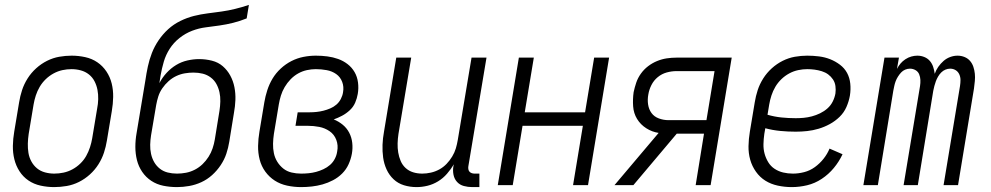

<svg xmlns="http://www.w3.org/2000/svg" viewBox="-20 -755 4040 783"><path d="M201 8Q173 8 145.5 2Q118 -4 96 -19Q74 -34 59.5 -56.5Q45 -79 38.5 -105.5Q32 -132 32.5 -160.5Q33 -189 38 -218L58 -338Q62 -363 70 -387.5Q78 -412 92.5 -435Q107 -458 127.5 -476.5Q148 -495 172 -507Q196 -519 221.5 -523.5Q247 -528 272 -528Q300 -528 327.5 -522Q355 -516 377 -501Q399 -486 414 -463.5Q429 -441 435.5 -414.5Q442 -388 441.5 -359.5Q441 -331 436 -302L416 -182Q412 -157 404 -132.5Q396 -108 381.5 -85Q367 -62 346.5 -43.5Q326 -25 302 -13Q278 -1 252 3.5Q226 8 201 8ZM201 -47Q220 -47 239 -51Q258 -55 275.5 -64.5Q293 -74 307.5 -88Q322 -102 331.5 -119Q341 -136 347 -154.5Q353 -173 356 -191L376 -311Q380 -331 380.5 -350.5Q381 -370 377.5 -388.5Q374 -407 365.5 -423.5Q357 -440 342.5 -451.5Q328 -463 309.5 -468Q291 -473 272 -473Q253 -473 234.5 -469Q216 -465 198.5 -455.5Q181 -446 166.5 -432Q152 -418 142 -401Q132 -384 126 -365.5Q120 -347 117 -329L97 -209Q94 -189 93.5 -169.5Q93 -150 96 -131.5Q99 -113 108 -96.5Q117 -80 131 -68.5Q145 -57 163.5 -52Q182 -47 201 -47Z M702 8Q673 8 646 2.5Q619 -3 597 -17.5Q575 -32 560 -54Q545 -76 538.5 -102Q532 -128 532 -156Q532 -184 537 -212L573 -428Q577 -456 583 -484Q589 -512 599.5 -539Q610 -566 627 -591Q644 -616 666 -636Q688 -656 715.5 -669.5Q743 -683 771 -690Q799 -697 827 -700.5Q855 -704 883.5 -708Q912 -712 940 -719Q968 -726 995 -735L986 -680Q959 -669 931 -662Q903 -655 875 -651Q847 -647 819 -643.5Q791 -640 763.5 -629.5Q736 -619 712 -600Q688 -581 672 -556Q656 -531 648 -503.5Q640 -476 635 -448L630 -416Q642 -439 659.5 -458Q677 -477 698.5 -490Q720 -503 744.5 -508.5Q769 -514 792 -514Q819 -514 844.5 -507.5Q870 -501 888.5 -485Q907 -469 919 -447Q931 -425 936 -399.5Q941 -374 940 -347.5Q939 -321 934 -294L915 -177Q911 -152 903 -128Q895 -104 880 -81.5Q865 -59 845 -41Q825 -23 801 -12Q777 -1 751.5 3.5Q726 8 702 8ZM702 -47Q720 -47 738.5 -50.5Q757 -54 774.5 -63Q792 -72 806 -85.5Q820 -99 830.5 -115.5Q841 -132 847 -150Q853 -168 856 -186L875 -303Q878 -322 878.5 -341.5Q879 -361 875 -379Q871 -397 862.5 -412.5Q854 -428 839.5 -439Q825 -450 807 -454.5Q789 -459 769 -459Q752 -459 734 -456Q716 -453 699 -445Q682 -437 667.5 -424Q653 -411 642 -395Q631 -379 625.5 -361.5Q620 -344 617 -327L596 -203Q593 -184 592.5 -165Q592 -146 596 -127.5Q600 -109 609 -93.5Q618 -78 632 -67Q646 -56 664 -51.5Q682 -47 702 -47Z M1208 8Q1179 8 1151 2Q1123 -4 1100.5 -18.5Q1078 -33 1062 -55Q1046 -77 1039 -104Q1032 -131 1032.5 -160Q1033 -189 1038 -218L1058 -338Q1062 -362 1070 -387Q1078 -412 1091.5 -434.5Q1105 -457 1125 -475.5Q1145 -494 1168.5 -506Q1192 -518 1217.5 -523Q1243 -528 1268 -528Q1292 -528 1315 -525Q1338 -522 1359 -514.5Q1380 -507 1397.5 -493.5Q1415 -480 1426 -461Q1437 -442 1440 -418.5Q1443 -395 1439 -372Q1436 -354 1428.5 -336.5Q1421 -319 1406.5 -305.5Q1392 -292 1375 -283Q1358 -274 1341 -268Q1361 -260 1377.5 -246.5Q1394 -233 1404 -214Q1414 -195 1416.5 -172.5Q1419 -150 1415 -128Q1411 -106 1401.5 -85Q1392 -64 1375.5 -47.5Q1359 -31 1338 -20Q1317 -9 1295.5 -3Q1274 3 1252 5.5Q1230 8 1208 8ZM1208 -47Q1223 -47 1238.5 -48.5Q1254 -50 1269 -54Q1284 -58 1299 -65Q1314 -72 1326 -82.5Q1338 -93 1345.5 -107.5Q1353 -122 1355 -137Q1360 -162 1351.5 -184.5Q1343 -207 1324 -220Q1305 -233 1282 -237.5Q1259 -242 1234 -242H1185L1194 -297H1243Q1257 -297 1271 -298.5Q1285 -300 1299 -303.5Q1313 -307 1327 -313Q1341 -319 1352 -328.5Q1363 -338 1370 -351.5Q1377 -365 1379 -379Q1383 -401 1375.5 -421Q1368 -441 1351 -453Q1334 -465 1312 -469Q1290 -473 1268 -473Q1250 -473 1231.5 -469Q1213 -465 1196 -455.5Q1179 -446 1165 -431.5Q1151 -417 1141 -400Q1131 -383 1125.5 -365Q1120 -347 1117 -329L1097 -209Q1094 -189 1093.5 -169Q1093 -149 1097 -130Q1101 -111 1111 -95Q1121 -79 1135.5 -67.5Q1150 -56 1169 -51.5Q1188 -47 1208 -47Z M1679 8Q1652 8 1627.5 0.5Q1603 -7 1585 -24Q1567 -41 1556.5 -64Q1546 -87 1542.5 -112.5Q1539 -138 1540 -164.5Q1541 -191 1546 -218L1596 -520H1657L1605 -209Q1602 -189 1601.5 -170Q1601 -151 1604 -133Q1607 -115 1614 -98.5Q1621 -82 1634 -70Q1647 -58 1664.5 -52.5Q1682 -47 1702 -47Q1719 -47 1737 -51Q1755 -55 1771.5 -64Q1788 -73 1801 -86.5Q1814 -100 1824 -116.5Q1834 -133 1839 -150Q1844 -167 1847 -185L1903 -520H1964L1890 -77Q1889 -71 1890 -65Q1891 -59 1894.5 -55Q1898 -51 1903.5 -49Q1909 -47 1915 -47H1935V8H1906Q1888 8 1871.5 3.5Q1855 -1 1844 -13Q1833 -25 1829.5 -42Q1826 -59 1829 -77L1831 -85Q1819 -65 1803 -46.5Q1787 -28 1766.5 -15.5Q1746 -3 1723.5 2.5Q1701 8 1679 8Z M2010 0 2096 -520H2157L2120 -297H2366L2403 -520H2464L2378 0H2317L2357 -242H2111L2071 0Z M2563 0H2486L2666 -213Q2639 -217 2615.5 -232Q2592 -247 2578 -270Q2564 -293 2562 -321.5Q2560 -350 2564 -379Q2568 -398 2574.5 -417.5Q2581 -437 2593.5 -454.5Q2606 -472 2623 -485Q2640 -498 2659.5 -506Q2679 -514 2699 -517Q2719 -520 2739 -520H2964L2878 0H2817L2851 -210H2740ZM2706 -265H2861L2894 -465H2739Q2719 -465 2699 -459.5Q2679 -454 2662.5 -440.5Q2646 -427 2636.5 -408Q2627 -389 2624 -370Q2620 -349 2623 -329Q2626 -309 2637 -294Q2648 -279 2667 -272Q2686 -265 2706 -265Z M3209 8Q3180 8 3152 2Q3124 -4 3101.5 -18Q3079 -32 3063 -54.5Q3047 -77 3039.5 -103.5Q3032 -130 3032.5 -159Q3033 -188 3038 -218L3058 -338Q3062 -363 3070 -387.5Q3078 -412 3092.5 -435Q3107 -458 3127.5 -476.5Q3148 -495 3172 -507Q3196 -519 3221.5 -523.5Q3247 -528 3272 -528Q3296 -528 3320 -525Q3344 -522 3365.5 -513.5Q3387 -505 3405.5 -491Q3424 -477 3434.5 -457.5Q3445 -438 3447.5 -414Q3450 -390 3446 -365Q3442 -342 3432 -319Q3422 -296 3404 -278.5Q3386 -261 3364 -249Q3342 -237 3318.5 -230Q3295 -223 3271.5 -220.5Q3248 -218 3225 -218Q3193 -218 3162 -221Q3131 -224 3101 -232L3097 -209Q3094 -188 3093.5 -167.5Q3093 -147 3098 -128.5Q3103 -110 3113 -93.5Q3123 -77 3139 -66.5Q3155 -56 3174 -51.5Q3193 -47 3214 -47Q3236 -47 3259.5 -53Q3283 -59 3303 -73.5Q3323 -88 3338.5 -107.5Q3354 -127 3363 -149L3416 -126Q3402 -96 3380.5 -70Q3359 -44 3331 -25.5Q3303 -7 3271.5 0.5Q3240 8 3209 8ZM3225 -273Q3241 -273 3257.5 -274.5Q3274 -276 3291 -280.5Q3308 -285 3324.5 -293Q3341 -301 3354.5 -313Q3368 -325 3376 -341Q3384 -357 3387 -374Q3389 -389 3387 -404Q3385 -419 3377 -431Q3369 -443 3357.5 -451.5Q3346 -460 3331.5 -464.5Q3317 -469 3302 -471Q3287 -473 3272 -473Q3254 -473 3235 -469Q3216 -465 3198.5 -455.5Q3181 -446 3166.5 -432Q3152 -418 3142 -401Q3132 -384 3126 -365.5Q3120 -347 3117 -329L3110 -287Q3138 -279 3166.5 -276Q3195 -273 3225 -273Z M3501 0 3587 -520H3646L3638 -474Q3644 -486 3652.5 -496Q3661 -506 3672.5 -513.5Q3684 -521 3696.5 -524.5Q3709 -528 3721 -528Q3736 -528 3749.5 -522.5Q3763 -517 3772 -506.5Q3781 -496 3785.5 -482.5Q3790 -469 3792 -454Q3797 -469 3806.5 -482.5Q3816 -496 3828 -506.5Q3840 -517 3855 -522.5Q3870 -528 3885 -528Q3900 -528 3913.5 -522.5Q3927 -517 3936 -506.5Q3945 -496 3949.5 -482.5Q3954 -469 3955.5 -454.5Q3957 -440 3955.5 -424.5Q3954 -409 3952 -394L3887 0H3828L3895 -404Q3897 -417 3897 -429Q3897 -441 3892 -452Q3887 -463 3877 -469Q3867 -475 3855 -475Q3845 -475 3835.5 -471Q3826 -467 3818.5 -459.5Q3811 -452 3805.5 -442.5Q3800 -433 3796.5 -423.5Q3793 -414 3790.5 -404.5Q3788 -395 3786 -385L3723 0H3665L3732 -404Q3734 -417 3733.5 -429Q3733 -441 3728.5 -452Q3724 -463 3713.5 -469Q3703 -475 3691 -475Q3681 -475 3671.5 -471Q3662 -467 3655 -459.5Q3648 -452 3642 -442.5Q3636 -433 3632.5 -423.5Q3629 -414 3627 -404.5Q3625 -395 3623 -385L3560 0Z"/></svg>

Font: Iosevka Light
Style: Italic
Weight: 300
Italic angle: -9°
Monospace: yes
Designer: Belleve Invis
Foundry: Belleve Invis
Version: Version 32.5.0; ttfautohint (v1.8.4)